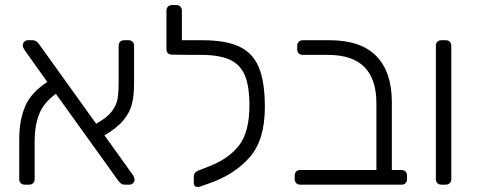

<svg xmlns="http://www.w3.org/2000/svg" viewBox="-20 -730 1888 759"><path d="M504 -40Q512 -28 512 -20Q512 -12 506 -6Q500 0 492 0H473Q464 0 459.5 -3.5Q455 -7 448 -15L201 -359Q152 -324 134.5 -278Q117 -232 117 -176V-22Q117 -12 111 -6Q105 0 95 0H78Q68 0 62 -6Q56 -12 56 -22V-181Q56 -252 78.5 -307.5Q101 -363 167 -406L78 -531Q70 -543 70 -551Q70 -559 76 -565Q82 -571 90 -571H109Q123 -571 134 -556L360 -241Q402 -264 421 -288.5Q440 -313 444.5 -338Q449 -363 449 -405V-549Q449 -559 455 -565Q461 -571 471 -571H488Q498 -571 504 -565Q510 -559 510 -549V-400Q510 -354 502 -320.5Q494 -287 468.5 -255.5Q443 -224 393 -195Z M780 -571Q873 -571 926.5 -545.5Q980 -520 1003.5 -463Q1027 -406 1027 -307Q1027 -178 968.5 -110Q910 -42 812 -7L770 8Q767 9 762 9Q746 9 746 -7V-32Q746 -49 767 -57L808 -73Q885 -103 925.5 -156Q966 -209 966 -314Q966 -389 948 -432Q930 -475 888.5 -494Q847 -513 775 -513H741H738L660 -514Q650 -514 644 -519.5Q638 -525 638 -535V-688Q638 -698 644 -704Q650 -710 660 -710H677Q687 -710 693 -704Q699 -698 699 -688V-571Z M1167 0Q1157 0 1151 -6Q1145 -12 1145 -22V-36Q1145 -46 1151 -52Q1157 -58 1167 -58H1468V-322Q1468 -513 1277 -513H1177Q1167 -513 1161 -519Q1155 -525 1155 -535V-549Q1155 -559 1161 -565Q1167 -571 1177 -571H1282Q1407 -571 1468 -508Q1529 -445 1529 -327V-58H1567Q1577 -58 1583 -52Q1589 -46 1589 -36V-22Q1589 -12 1583 -6Q1577 0 1567 0Z M1725 0Q1715 0 1709 -6Q1703 -12 1703 -22V-549Q1703 -559 1709 -565Q1715 -571 1725 -571H1742Q1752 -571 1758 -565Q1764 -559 1764 -549V-22Q1764 -12 1758 -6Q1752 0 1742 0Z"/></svg>

Font: Rubik AZ
Style: Regular
Weight: 300
Designer: Hubert and Fischer
Foundry: Hubert & Fischer
Version: Version 2.000